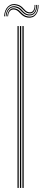

<svg xmlns="http://www.w3.org/2000/svg" viewBox="-28 -929 210 949"><path d="M82.8 0V-800H89V0ZM58.5 0V-800H64.5V0ZM70.5 0V-800H76.8V0ZM-7.8 -848.2Q-5.5 -881 12.2 -897.2Q30 -913.5 56 -907Q68 -904.2 75.5 -898.5Q83 -892.8 88.4 -886.5Q93.8 -880.2 99.6 -875.2Q105.5 -870.2 114 -868.5Q128.5 -865.8 136.1 -876Q143.8 -886.2 142.8 -904.5H146.8Q147.8 -884.2 139 -872.2Q130.2 -860.2 113 -863.2Q103.5 -865 97.2 -870.1Q91 -875.2 85.4 -881.5Q79.8 -887.8 72.8 -893.5Q65.8 -899.2 54.2 -902Q30.2 -908.5 14.1 -893.1Q-2 -877.8 -3.8 -848.2ZM0 -848.2Q2 -876 17 -889.1Q32 -902.2 52.8 -896.8Q63.8 -894 70.8 -888.4Q77.8 -882.8 83.1 -876.4Q88.5 -870 95 -864.9Q101.5 -859.8 111.8 -858Q130.5 -854.8 141.1 -867.8Q151.8 -880.8 150.8 -904.5H154.8Q155.8 -878.8 143.8 -864.2Q131.8 -849.8 110.8 -853Q99.8 -854.8 92.9 -859.8Q86 -864.8 80.2 -871Q74.5 -877.2 68 -883Q61.5 -888.8 51.2 -891.5Q32 -897.2 18.9 -885Q5.8 -872.8 4 -848.2ZM8 -848.2Q9.8 -869.8 20.9 -880.8Q32 -891.8 49.2 -886.5Q59 -883.8 65.5 -878.2Q72 -872.8 77.9 -866.4Q83.8 -860 91 -854.9Q98.2 -849.8 109.8 -847.8Q133 -843.5 146.5 -859.5Q160 -875.5 158.5 -904.5H162.5Q163.2 -873.2 148.9 -855.9Q134.5 -838.5 108.5 -842.2Q96.2 -844.2 88.2 -849.5Q80.2 -854.8 74.2 -861Q68.2 -867.2 62.1 -872.9Q56 -878.5 47.2 -881Q32.8 -885.2 22.9 -876.1Q13 -867 11.8 -848.2Z"/></svg>

Font: Big Shoulders Inline Display ExtraLight
Style: Regular
Weight: 250
Version: Version 2.002